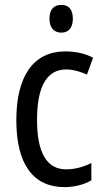

<svg xmlns="http://www.w3.org/2000/svg" viewBox="-20 -758 427 788"><path d="M232 -738C201 -738 183 -719 183 -681C183 -644 202 -624 232 -624C261 -624 279 -644 279 -681C279 -719 262 -738 232 -738ZM245 10C284 10 325 0 355 -18V-89C323 -73 288 -63 251 -63C172 -63 132 -131 132 -266C132 -403 172 -473 252 -473C279 -473 310 -464 337 -452L362 -521C333 -537 294 -547 248 -547C119 -547 47 -448 47 -265C47 -80 119 10 245 10Z"/></svg>

Font: Noto Sans Gujarati UI Condensed
Style: Regular
Weight: 400
Width: 3
Designer: Jelle Bosma - Monotype Design Team, Universal Thirst
Foundry: Monotype Imaging Inc.
Version: Version 2.106